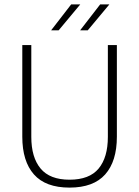

<svg xmlns="http://www.w3.org/2000/svg" viewBox="-20 -844 634 874"><path d="M296.5 10Q187.5 10 134.5 -50Q81.5 -110 81.5 -221.5V-639H122.5V-221Q122.5 -127.5 164.8 -76.8Q207 -26 296.5 -26Q387 -26 429 -76.8Q471 -127.5 471 -221V-639H512V-221.5Q512 -110 458.8 -50Q405.5 10 296.5 10ZM436 -824H477.5V-823.5L379.5 -706H345.5V-707ZM304 -824H345V-823.5L247 -706H213.5V-707Z"/></svg>

Font: Anek Latin ExtraLight
Style: Regular
Weight: 250
Designer: Yesha Goshar
Foundry: Ek Type
Version: Version 1.003